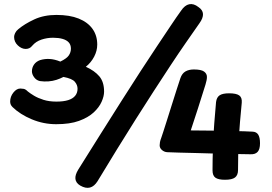

<svg xmlns="http://www.w3.org/2000/svg" viewBox="-20 -858 1310 926"><path d="M853 -806Q871 -833 892.5 -837.5Q914 -842 937 -824Q958 -810 959 -790.5Q960 -771 942 -746Q912 -703 876.5 -652Q841 -601 802.5 -542.5Q764 -484 721.5 -418.5Q679 -353 634.5 -282.5Q590 -212 544 -137.5Q498 -63 451 15Q435 41 414 46.5Q393 52 367 37Q325 12 358 -41Q415 -132 467.5 -215.5Q520 -299 568 -374.5Q616 -450 658.5 -515.5Q701 -581 737.5 -635.5Q774 -690 803 -733.5Q832 -777 853 -806ZM251 -259Q190 -259 133.5 -282.5Q77 -306 40 -342Q29 -353 29 -368Q29 -392 44.5 -411.5Q60 -431 78 -431Q85 -431 94 -429.5Q103 -428 114 -417Q125 -408 144 -396.5Q163 -385 190 -376.5Q217 -368 252 -368Q286 -368 308.5 -375Q331 -382 342.5 -396Q354 -410 354 -430Q354 -448 341 -463.5Q328 -479 286 -487Q271 -479 252.5 -473Q234 -467 213.5 -465.5Q193 -464 172 -467Q155 -471 144.5 -485.5Q134 -500 134 -514Q134 -532 144 -546.5Q154 -561 173 -568Q196 -575 220 -573.5Q244 -572 271 -561Q302 -576 312 -591Q322 -606 322 -623Q322 -642 311.5 -653.5Q301 -665 281.5 -670.5Q262 -676 236 -676Q207 -676 180 -667Q153 -658 136 -638Q129 -629 121 -625.5Q113 -622 104 -622Q84 -622 66 -639Q48 -656 48 -680Q48 -688 53 -698.5Q58 -709 68 -717Q99 -743 145.5 -764.5Q192 -786 252 -786Q316 -786 359.5 -768.5Q403 -751 426 -719Q449 -687 449 -643Q449 -613 434 -584.5Q419 -556 394 -536Q436 -517 459 -490Q482 -463 482 -416Q482 -394 470 -367Q458 -340 431.5 -315.5Q405 -291 361 -275Q317 -259 251 -259ZM850 -481Q858 -504 874.5 -513.5Q891 -523 915 -523Q950 -523 964 -513Q978 -503 978 -487Q978 -478 976 -469.5Q974 -461 971 -450Q951 -387 935 -336Q919 -285 900 -229Q948 -229 1003.5 -228Q1059 -227 1111 -226Q1163 -225 1199 -223Q1217 -222 1225.5 -208.5Q1234 -195 1234 -167Q1234 -138 1222.5 -125.5Q1211 -113 1188 -114Q1185 -114 1160 -114.5Q1135 -115 1096.5 -115.5Q1058 -116 1013 -117.5Q968 -119 923.5 -120Q879 -121 843 -122Q807 -123 786 -124Q772 -125 761 -134.5Q750 -144 750 -157Q750 -164 751.5 -172.5Q753 -181 758 -194Q760 -199 767.5 -222.5Q775 -246 786 -280.5Q797 -315 809 -353.5Q821 -392 832 -426Q843 -460 850 -481ZM1022 -366Q1025 -389 1039.5 -398.5Q1054 -408 1085 -408Q1119 -408 1133.5 -398Q1148 -388 1146 -363Q1141 -310 1137.5 -270Q1134 -230 1132 -194.5Q1130 -159 1129 -122Q1128 -85 1128 -38Q1128 -13 1113.5 -2Q1099 9 1065 9Q1033 9 1019 -1Q1005 -11 1005 -36Q1005 -87 1007 -147Q1009 -207 1013.5 -264.5Q1018 -322 1022 -366Z"/></svg>

Font: Playpen Sans
Style: Bold
Weight: 700
Designer: Laura Meseguer, Veronika Burian, José Scaglione
Foundry: TypeTogether
Version: Version 1.001